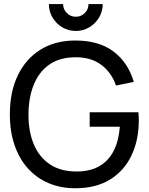

<svg xmlns="http://www.w3.org/2000/svg" viewBox="-20 -940 754 974"><path d="M364.5 -783Q326.5 -783 295.8 -801.5Q265 -820 246.5 -851Q228 -882 228 -919.5H300Q300 -893 319 -874Q338 -855 364.5 -855Q391.5 -855 410.2 -874Q429 -893 429 -919.5H501Q501 -882 482.5 -851Q464 -820 433 -801.5Q402 -783 364.5 -783ZM361.5 15Q287.5 15 226.5 -11Q165.5 -37 121.5 -85.8Q77.5 -134.5 53.8 -203.8Q30 -273 30 -360Q30 -475 71 -559Q112 -643 186.5 -688.8Q261 -734.5 361.5 -734.5Q482.5 -734.5 556.5 -678.2Q630.5 -622 658.5 -524.5L568.5 -506Q546 -571.5 494.5 -610.5Q443 -649.5 366 -649.5Q285.5 -650 232.2 -613.8Q179 -577.5 152 -512Q125 -446.5 124.5 -360Q124 -274 151 -209Q178 -144 231.8 -107.2Q285.5 -70.5 366 -70Q435.5 -69.5 483 -96.5Q530.5 -123.5 556.5 -174.5Q582.5 -225.5 588 -297H435V-370.5H682Q683.5 -360.5 683.8 -346.8Q684 -333 684 -328Q684 -229.5 647.2 -151.8Q610.5 -74 538.8 -29.5Q467 15 361.5 15Z"/></svg>

Font: Manrope ExtraLight Medium
Style: Regular
Weight: 500
Version: Version 4.504